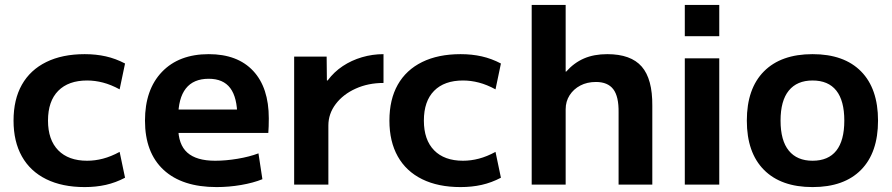

<svg xmlns="http://www.w3.org/2000/svg" viewBox="-20 -750 3622 780"><path d="M324 10Q233 10 168 -22Q103 -54 69 -114.5Q35 -175 35 -260Q35 -346 69 -406Q103 -466 168 -498Q233 -530 324 -530Q370 -530 410 -521Q450 -512 488 -492L466 -387Q431 -406 398.5 -414.5Q366 -423 334 -423Q258 -423 216.5 -381Q175 -339 175 -260Q175 -182 216.5 -139.5Q258 -97 334 -97Q366 -97 398.5 -105.5Q431 -114 466 -133L488 -28Q450 -8 410 1Q370 10 324 10Z M860 10Q720 10 644.5 -60Q569 -130 569 -260Q569 -386 638 -458Q707 -530 828 -530Q945 -530 1008.5 -462Q1072 -394 1072 -269Q1072 -255 1071.5 -237Q1071 -219 1070 -210H646V-305H963L944 -276Q944 -354 915.5 -392Q887 -430 828 -430Q766 -430 735 -390.5Q704 -351 704 -273V-233Q704 -163 741 -130Q778 -97 854 -97Q897 -97 945 -105Q993 -113 1030 -127L1046 -22Q1009 -7 959.5 1.5Q910 10 860 10Z M1175 0V-520H1307L1308 -423H1311Q1337 -458 1372.5 -481.5Q1408 -505 1450.5 -517.5Q1493 -530 1538 -530V-413Q1476 -413 1425 -390Q1374 -367 1344 -327.5Q1314 -288 1314 -240V0Z M1851 10Q1760 10 1695 -22Q1630 -54 1596 -114.5Q1562 -175 1562 -260Q1562 -346 1596 -406Q1630 -466 1695 -498Q1760 -530 1851 -530Q1897 -530 1937 -521Q1977 -512 2015 -492L1993 -387Q1958 -406 1925.5 -414.5Q1893 -423 1861 -423Q1785 -423 1743.5 -381Q1702 -339 1702 -260Q1702 -182 1743.5 -139.5Q1785 -97 1861 -97Q1893 -97 1925.5 -105.5Q1958 -114 1993 -133L2015 -28Q1977 -8 1937 1Q1897 10 1851 10Z M2140 0V-730H2278V-459H2280Q2312 -495 2352.5 -512.5Q2393 -530 2447 -530Q2543 -530 2587 -479.5Q2631 -429 2630 -320V0H2493V-293Q2494 -358 2471.5 -387.5Q2449 -417 2401 -417Q2365 -417 2337.5 -402.5Q2310 -388 2294 -363Q2278 -338 2278 -306V0Z M2762 -603V-730H2902V-603ZM2762 0V-513H2902V0Z M3281 10Q3153 10 3083.5 -60Q3014 -130 3014 -260Q3014 -390 3083.5 -460Q3153 -530 3281 -530Q3409 -530 3478 -460Q3547 -390 3547 -260Q3547 -130 3478 -60Q3409 10 3281 10ZM3281 -97Q3345 -97 3377.5 -138Q3410 -179 3410 -260Q3410 -341 3377.5 -382Q3345 -423 3281 -423Q3218 -423 3184.5 -382Q3151 -341 3151 -260Q3151 -179 3184.5 -138Q3218 -97 3281 -97Z"/></svg>

Font: M PLUS 1
Style: Bold
Weight: 700
Designer: Coji Morishita
Foundry: UNDERFOREST DESIGN
Version: Version 1.001